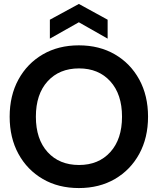

<svg xmlns="http://www.w3.org/2000/svg" viewBox="-20 -942 800 974"><path d="M380 12Q276 12 197 -34Q118 -80 73.5 -161.5Q29 -243 29 -350Q29 -457 73.5 -538.5Q118 -620 197 -666Q276 -712 380 -712Q484 -712 563 -666Q642 -620 686.5 -538.5Q731 -457 731 -350Q731 -243 686.5 -161.5Q642 -80 563 -34Q484 12 380 12ZM381 -105Q480 -105 539.5 -170.5Q599 -236 599 -350Q599 -464 539.5 -529.5Q480 -595 381 -595Q281 -595 221.5 -529.5Q162 -464 162 -350Q162 -236 221.5 -170.5Q281 -105 381 -105ZM233 -746V-842L380 -922L526 -842V-746L380 -829Z"/></svg>

Font: HostGroteskBold
Style: Bold
Weight: 700
Designer: Doukan Karapınar based on Poppins by Indian Type Foundry, Jonny Pinhorn
Foundry: Element Type
Version: Version 1.001; ttfautohint (v1.8.4.7-5d5b)